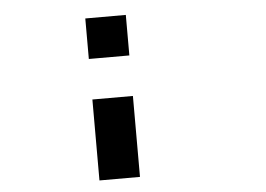

<svg xmlns="http://www.w3.org/2000/svg" viewBox="-54 -672 1308 945"><g transform="rotate(-5 600.0 -200.0)"><path d="M600.1 -399.9H399.9V-600.1H600.1ZM399.9 -199.7H600.1V200.2H399.9Z"/></g></svg>

Font: QuinqueFive
Style: Regular
Weight: 400
Monospace: yes
Designer: GGBotNet
Foundry: GGBotNet
Version: 1.1